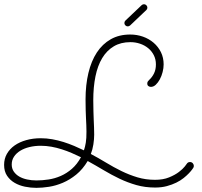

<svg xmlns="http://www.w3.org/2000/svg" viewBox="-49 -886 971 922"><path d="M878.9 -79.6Q878.4 -78.6 873 -71.3Q867.7 -64 857.7 -53.5Q847.7 -43 832.8 -31Q817.9 -19 797.6 -9Q777.3 1 752 7.8Q726.6 14.6 695.8 14.6Q647.9 14.6 606 2.7Q564 -9.3 525.1 -27.8Q486.3 -46.4 448.7 -68.8Q411.1 -91.3 372.1 -112.8Q348.1 -72.8 317.1 -47.6Q286.1 -22.5 252.7 -8.3Q219.2 5.9 186.3 11Q153.3 16.1 125.5 16.1Q98.6 16.1 71 10.5Q43.5 4.9 21.2 -8.1Q-1 -21 -15.1 -42Q-29.3 -63 -29.3 -94.2Q-29.3 -123.5 -15.9 -147.2Q-2.4 -170.9 21.2 -187.5Q44.9 -204.1 77.1 -213.1Q109.4 -222.2 146.5 -222.2Q174.3 -222.2 201.9 -217.3Q229.5 -212.4 255.9 -204.1Q282.2 -195.8 307.1 -185.3Q332 -174.8 354 -164.1Q356.9 -172.9 359.1 -181.6Q361.3 -190.4 363 -200.9Q364.7 -211.4 365.5 -224.4Q366.2 -237.3 366.2 -254.4Q366.2 -270.5 365.5 -285.2Q364.7 -299.8 364 -317.1Q363.3 -334.5 362.5 -356.2Q361.8 -377.9 361.8 -408.2Q361.8 -478 375.5 -535.4Q389.2 -592.8 416 -633.8Q442.9 -674.8 482.9 -697.5Q522.9 -720.2 576.2 -720.2Q608.4 -720.2 637.5 -710Q666.5 -699.7 688.7 -680.7Q710.9 -661.6 723.9 -635.3Q736.8 -608.9 736.8 -576.7Q736.8 -559.1 731.9 -540Q727.1 -521 718.5 -505.1Q710 -489.3 699 -479Q688 -468.8 675.8 -468.8Q668.9 -468.8 663.6 -472.7Q658.2 -476.6 658.2 -484.9Q658.2 -490.7 660.9 -494.9Q663.6 -499 667.5 -502.4Q681.6 -515.1 690.7 -533.7Q699.7 -552.2 699.7 -576.7Q699.7 -601.1 689.7 -620.8Q679.7 -640.6 662.8 -654.5Q646 -668.5 623.8 -676Q601.6 -683.6 577.1 -683.6Q531.2 -683.6 497.6 -663.6Q463.9 -643.6 441.9 -607.2Q419.9 -570.8 409.4 -519.3Q398.9 -467.8 398.9 -404.8Q398.9 -374.5 399.7 -351.6Q400.4 -328.6 401.1 -309.6Q401.9 -290.5 402.6 -273.7Q403.3 -256.8 403.3 -239.3Q403.3 -229 402.3 -217Q401.4 -205.1 399.4 -192.6Q397.5 -180.2 394.3 -168.2Q391.1 -156.2 387.2 -146.5Q424.3 -127 460.4 -105Q496.6 -83 533.9 -64.7Q571.3 -46.4 611.1 -34.4Q650.9 -22.5 695.3 -22.5Q734.4 -22.5 762.9 -34.2Q791.5 -45.9 810.3 -60.3Q829.1 -74.7 838.4 -86.7Q847.7 -98.6 847.7 -99.1Q853 -107.9 863.3 -107.9Q871.6 -107.9 876.7 -102.1Q881.8 -96.2 881.8 -89.4Q881.8 -84 878.9 -79.6ZM339.8 -130.9Q318.8 -141.1 295.7 -151.1Q272.5 -161.1 248 -168.9Q223.6 -176.8 198 -181.4Q172.4 -186 147 -186Q118.2 -186 92.8 -179.9Q67.4 -173.8 48.3 -162.1Q29.3 -150.4 18.3 -133.8Q7.3 -117.2 7.3 -96.2Q7.3 -76.7 17.1 -62.3Q26.9 -47.9 43.2 -38.3Q59.6 -28.8 81.1 -24.2Q102.5 -19.5 126 -19.5Q154.3 -19.5 184.6 -24.2Q214.8 -28.8 243.2 -41.3Q271.5 -53.7 296.4 -75.4Q321.3 -97.2 339.8 -130.9ZM553.2 -787.1 631.3 -861.3Q636.2 -865.7 642.6 -865.7Q648.9 -865.7 653.8 -860.8Q658.7 -856 658.7 -849.1Q658.7 -842.3 653.8 -837.9L575.7 -763.7Q570.3 -759.3 564.5 -759.3Q557.6 -759.3 553 -764.2Q548.3 -769 548.3 -775.4Q548.3 -782.2 553.2 -787.1Z"/></svg>

Font: Sacramento
Style: Regular
Weight: 400
Designer: Astigmatic (AOETI)
Foundry: Astigmatic (AOETI)
Version: Version 1.000